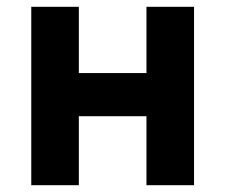

<svg xmlns="http://www.w3.org/2000/svg" viewBox="-20 -545 663 565"><path d="M411 -203H212V0H72V-525H212V-330H411V-525H551V0H411Z"/></svg>

Font: PT Sans Caption
Style: Bold
Weight: 700
Designer: A.Korolkova, O.Umpeleva, V.Yefimov
Foundry: ParaType Ltd
Version: Version 2.003W OFL